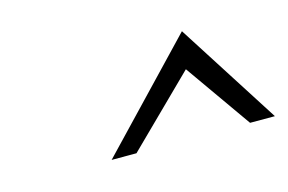

<svg xmlns="http://www.w3.org/2000/svg" viewBox="-42 -820 527 351"><g transform="rotate(-15 221.5 -644.0)"><path d="M134 -547H181L308 -672L396 -547H443L319 -741Z"/></g></svg>

Font: Charger Sport
Style: ExLitNrwObl
Weight: 200
Designer: Jasper
Foundry: Cannot Into Space Fonts
Version: Version 1.1